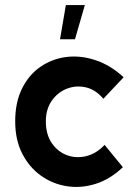

<svg xmlns="http://www.w3.org/2000/svg" viewBox="-20 -729 548 758"><path d="M465 -69Q415 -21 357 -3Q299 15 243 6Q187 -3 141 -36Q95 -69 67.5 -123Q40 -177 40 -250Q40 -325 67 -379.5Q94 -434 140 -465.5Q186 -497 242 -504Q298 -511 357 -491.5Q416 -472 468 -424L388 -339Q358 -375 319.5 -384Q281 -393 244.5 -379Q208 -365 184.5 -331.5Q161 -298 161 -250Q161 -198 184.5 -164Q208 -130 244 -116.5Q280 -103 320 -112.5Q360 -122 393 -157ZM217 -574H276L315 -709H240Z"/></svg>

Font: Kulim Park
Style: Bold
Weight: 700
Designer: Noponies / Dale Sattler
Foundry: Noponies
Version: Version 1.000; ttfautohint (v1.8.3)